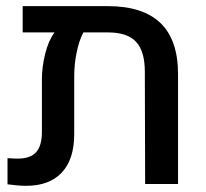

<svg xmlns="http://www.w3.org/2000/svg" viewBox="-20 -598 670 624"><path d="M330.1 -578.1Q444.3 -578.1 501.5 -523.2Q558.6 -468.3 558.6 -357.4V0H451.7L450.7 -364.7Q450.7 -431.6 422.1 -462.2Q393.6 -492.7 330.6 -492.7H251Q236.8 -465.8 229 -427.2Q221.2 -388.7 221.2 -349.1V-162.1Q221.2 -80.1 180.7 -37.1Q140.1 5.9 65.4 5.9Q49.3 5.9 34.9 4.4Q20.5 2.9 4.4 1V-84Q13.2 -83.5 21.5 -83Q29.8 -82.5 37.6 -82.5Q78.6 -82.5 97.4 -103.5Q116.2 -124.5 116.2 -169.4V-340.3Q116.2 -379.9 126.7 -422.6Q137.2 -465.3 157.2 -492.7H53.7V-578.1Z"/></svg>

Font: Heebo Medium
Style: Regular
Weight: 500
Designer: Oded Ezer
Foundry: Ezer Type House
Version: Version 3.100